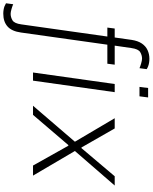

<svg xmlns="http://www.w3.org/2000/svg" viewBox="23 -872 954 1201"><g transform="rotate(90 500.5 -271.0)"><path d="M-15 186Q-27 186 -39.5 184Q-52 182 -62 178Q-72 174 -80 169L-74 124Q-63 129 -44 134.5Q-25 140 -14 140Q7 140 26.5 128.5Q46 117 52 73L128 -465H72L78 -511H134L149 -617Q155 -656 171.5 -680.5Q188 -705 213 -716.5Q238 -728 267 -728Q280 -728 292 -726Q304 -724 314.5 -720Q325 -716 332 -711L326 -666Q315 -671 296 -676.5Q277 -682 266 -682Q245 -682 225.5 -670.5Q206 -659 200 -615L185 -511H304L298 -465H179L103 75Q95 133 65 159.5Q35 186 -15 186ZM353 0 425 -511H476L404 0ZM443 -666 450 -720H509L502 -666Z M561 0 786 -262 639 -511H703L822 -303H826L1002 -511H1060L844 -262L998 0H935L811 -221H807L618 0Z"/></g></svg>

Font: Chivo Medium Thin
Style: Italic
Weight: 250
Italic angle: -8.05°
Version: Version 2.002